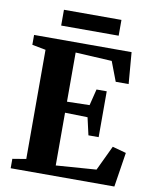

<svg xmlns="http://www.w3.org/2000/svg" viewBox="-97 -981 848 1054"><g transform="rotate(10 327.0 -454.0)"><path d="M111.5 -65V-673.5L35.5 -688V-743H579L593.5 -567.5H521.5L480 -676.5L277 -687.5V-413.5L402.5 -416.5L425 -507.5H482V-252H425L403 -349L277 -352V-58L501.5 -74.5L567.5 -213.5L644 -192.5L614 0H36V-52.5ZM493.5 -907.5V-819.5H173V-907.5Z"/></g></svg>

Font: Merriweather 48pt ExtraBold
Style: Regular
Weight: 800
Version: Version 2.100